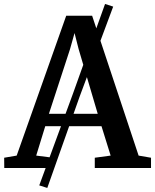

<svg xmlns="http://www.w3.org/2000/svg" viewBox="-32 -826 762 944"><path d="M161 85.5 326.5 -365 484.5 -806.5 524.5 -793.5 359.5 -351 200.5 98ZM50 -61 293.5 -748.5H421L649.5 -61L710.5 -50.5V0H434V-50.5L512 -61L467 -205.5H190.5L146 -61L228.5 -50.5V0H-11L-11.5 -50.5ZM448.5 -266.5 354.5 -585 334.5 -663.5 312 -583.5 208.5 -266.5Z"/></svg>

Font: Merriweather 28pt SemiBold
Style: Regular
Weight: 600
Version: Version 2.100